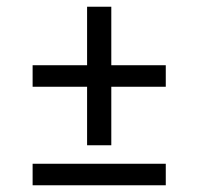

<svg xmlns="http://www.w3.org/2000/svg" viewBox="-20 -551 590 571"><path d="M239 -119V-293H77V-357H239V-531H311V-357H473V-293H311V-119ZM77 0V-64H473V0Z"/></svg>

Font: Lode Term
Style: Regular
Weight: 400
Monospace: yes
Designer: Belleve Invis
Foundry: Belleve Invis
Version: Version 29.2.0